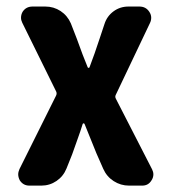

<svg xmlns="http://www.w3.org/2000/svg" viewBox="-20 -582 540 602"><path d="M72.3 0Q52.7 0 42 -16.6Q37.1 -26.4 37.1 -35.2Q37.1 -43 41 -51.8L155.3 -281.2Q159.2 -288.1 156.2 -294.9L49.8 -510.7Q45.9 -518.6 45.9 -526.4Q45.9 -536.1 50.8 -544.9Q61.5 -561.5 82 -561.5H122.1Q148.4 -561.5 169.9 -547.4Q191.4 -533.2 202.1 -508.8L220.7 -460.9Q240.2 -406.2 254.9 -371.1Q255.9 -369.1 257.8 -369.1Q259.8 -369.1 260.7 -371.1Q276.4 -412.1 293 -462.9L307.6 -506.8Q315.4 -531.2 335.9 -546.4Q356.4 -561.5 382.8 -561.5H417Q437.5 -561.5 448.2 -544.9Q454.1 -536.1 454.1 -526.4Q454.1 -517.6 450.2 -509.8L342.8 -284.2Q339.8 -278.3 343.8 -271.5L457 -50.8Q460.9 -43 460.9 -35.2Q460.9 -25.4 455.1 -16.6Q445.3 0 425.8 0H384.8Q358.4 0 336.4 -14.2Q314.5 -28.3 303.7 -52.7L282.2 -101.6Q274.4 -120.1 245.1 -193.4Q244.1 -195.3 242.2 -195.3Q240.2 -195.3 239.3 -193.4Q233.4 -173.8 221.2 -140.1Q209 -106.4 206.1 -97.7L188.5 -53.7Q178.7 -29.3 157.2 -14.6Q135.7 0 109.4 0Z"/></svg>

Font: Gen Jyuu Gothic Monospace Bold
Style: Bold
Weight: 700
Designer: [Source Han Sans]
Ryoko NISHIZUKA  (kana & ideographs); Paul D. Hunt (Latin, Greek & Cyrillic); Wenlong ZHANG  (bopomofo
Version: Version 1.002.20150607